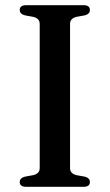

<svg xmlns="http://www.w3.org/2000/svg" viewBox="-20 -720 423 740"><path d="M250 -72Q250 -51 274.5 -45L307.5 -39Q326.5 -33.5 326.5 -18.5Q326.5 0 302 0H81Q56 0 56 -18.5Q56 -33.5 75.5 -39L108 -45Q133 -51 133 -72V-628Q133 -649 108 -655L75.5 -661Q56 -666.5 56 -681.5Q56 -700 81 -700H302Q326.5 -700 326.5 -681.5Q326.5 -666.5 307.5 -661L274.5 -655Q250 -649 250 -628Z"/></svg>

Font: Fraunces 9pt
Style: Regular
Weight: 400
Version: Version 1.000;[b76b70a41]